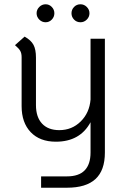

<svg xmlns="http://www.w3.org/2000/svg" viewBox="-20 -651 577 897"><path d="M470 -470V62Q470 145 426 185.5Q382 226 293 226H172V173H293Q403 173 403 61V-80Q354 11 241 11Q166 11 123.5 -33.5Q81 -78 81 -155V-384Q81 -402 74.5 -413.5Q68 -425 50 -440L95 -480Q125 -463 136.5 -441.5Q148 -420 148 -382V-160Q148 -104 176.5 -73.5Q205 -43 257 -43Q316 -43 357 -83.5Q398 -124 403 -186V-470ZM151 -589Q151 -606 163.5 -618.5Q176 -631 193 -631Q210 -631 222 -618.5Q234 -606 234 -589Q234 -572 222 -559.5Q210 -547 193 -547Q176 -547 163.5 -559.5Q151 -572 151 -589ZM314 -589Q314 -606 326 -618.5Q338 -631 356 -631Q373 -631 385.5 -618.5Q398 -606 398 -589Q398 -572 385.5 -559.5Q373 -547 356 -547Q338 -547 326 -559.5Q314 -572 314 -589Z"/></svg>

Font: KoHo
Style: Regular
Weight: 400
Version: Version 1.000; ttfautohint (v1.6)